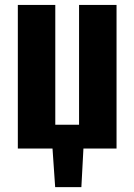

<svg xmlns="http://www.w3.org/2000/svg" viewBox="-20 -598 541 773"><path d="M202.1 155.3 191.4 0H51.8V-578.1H202.6V-95.7H298.3V-578.1H449.2V0H315.9L307.6 155.3Z"/></svg>

Font: Oswald
Style: DemiBold
Weight: 600
Designer: Vernon Adams
Foundry: Vernon Adams
Version: 3.0; ttfautohint (v0.95) -l 8 -r 50 -G 200 -x 0 -w "G" -W -c